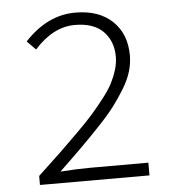

<svg xmlns="http://www.w3.org/2000/svg" viewBox="-50 -719 700 765"><g transform="rotate(-5 300.0 -336.0)"><path d="M79.1 0V-36.1Q135.3 -88.4 170.7 -122.3Q206.1 -156.2 246.8 -196.8Q287.6 -237.3 311.5 -264.9Q335.4 -292.5 359.9 -324.2Q384.3 -356 396.7 -380.9Q409.2 -405.8 417 -431.9Q424.8 -458 424.8 -482.9Q424.8 -544.9 386.5 -584Q348.1 -623 272.9 -623Q186 -623 110.8 -539.1L76.2 -574.2Q167 -671.9 278.8 -671.9Q373 -671.9 427 -620.6Q481 -569.3 481 -482.9Q481 -451.7 471.7 -419.9Q462.4 -388.2 441.2 -353Q419.9 -317.9 396.2 -286.4Q372.6 -254.9 331.8 -211.9Q291 -168.9 256.1 -134.3Q221.2 -99.6 165 -45.9Q231.9 -50.8 285.2 -50.8H517.1V0Z"/></g></svg>

Font: Office Code Pro D Light
Style: Regular
Weight: 300
Designer: Nathan Rutzky & Paul D. Hunt
Foundry: Adobe Systems Incorporated
Version: Version 1.004;PS 001.004;hotconv 1.0.70;makeotf.lib2.5.58329